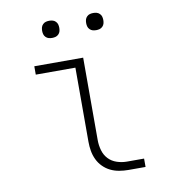

<svg xmlns="http://www.w3.org/2000/svg" viewBox="-81 -789 762 859"><g transform="rotate(-10 300.0 -359.5)"><path d="M433 0Q413 0 392 -3.5Q371 -7 352.5 -16Q334 -25 319 -40Q304 -55 295 -74Q286 -93 282.5 -113.5Q279 -134 279 -155V-492H99V-530H321V-155Q321 -132 327.5 -109Q334 -86 349.5 -69.5Q365 -53 387.5 -45.5Q410 -38 433 -38H511V0ZM400 -641Q392 -641 384.5 -643Q377 -645 371 -651Q365 -657 363 -664.5Q361 -672 361 -680Q361 -688 363 -695.5Q365 -703 371 -709Q377 -715 384.5 -717Q392 -719 400 -719Q408 -719 415.5 -717Q423 -715 429 -709Q435 -703 437 -695.5Q439 -688 439 -680Q439 -672 437 -664.5Q435 -657 429 -651Q423 -645 415.5 -643Q408 -641 400 -641ZM200 -641Q192 -641 184.5 -643Q177 -645 171 -651Q165 -657 163 -664.5Q161 -672 161 -680Q161 -688 163 -695.5Q165 -703 171 -709Q177 -715 184.5 -717Q192 -719 200 -719Q208 -719 215.5 -717Q223 -715 229 -709Q235 -703 237 -695.5Q239 -688 239 -680Q239 -672 237 -664.5Q235 -657 229 -651Q223 -645 215.5 -643Q208 -641 200 -641Z"/></g></svg>

Font: Iosevka Curly XLtEx
Style: Regular
Weight: 200
Width: 7
Monospace: yes
Designer: Belleve Invis
Foundry: Belleve Invis
Version: Version 11.1.0; ttfautohint (v1.8.3)